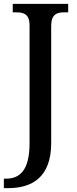

<svg xmlns="http://www.w3.org/2000/svg" viewBox="-32 -734 397 994"><path d="M-12 240H10C131 240 233 186 233 7V-600C233 -660 263 -670 299 -670H321V-714H34V-670H55C91 -670 121 -660 121 -604V8C121 147 71 191 -1 191H-12Z"/></svg>

Font: Noto Serif Tamil SemiCondensed Medium
Style: Regular
Weight: 500
Width: 4
Designer: Indian Type Foundry, Tom Grace, and the Monotype Design Team
Foundry: Monotype Imaging Inc.
Version: Version 2.004